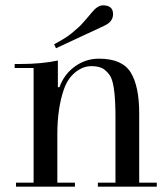

<svg xmlns="http://www.w3.org/2000/svg" viewBox="-20 -700 628 720"><path d="M261 -15V0H40V-15H106V-445H35V-460H56Q135 -460 197 -473V-373H203Q220 -421 260.5 -450.5Q301 -480 351 -480Q438 -480 470 -428.5Q502 -377 502 -275V-15H568V0H347V-15H413V-261Q413 -374 396 -410Q388 -426 371.5 -439Q355 -452 323 -452Q291 -452 262.5 -429Q234 -406 220 -366Q195 -295 195 -196V-15ZM324 -653Q346 -680 366 -680Q404 -680 404 -647Q404 -618 370 -603L190 -519L183 -534Q230 -559 249.5 -576Q269 -593 274.5 -597.5Q280 -602 290 -613.5Q300 -625 302 -627Q304 -629 314 -641Z"/></svg>

Font: Elsie Swash Caps
Style: Regular
Weight: 400
Designer: Alejandro Inler
Foundry: Alejandro Inler
Version: 1.003